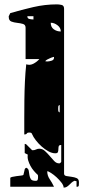

<svg xmlns="http://www.w3.org/2000/svg" viewBox="-20 -847 406 878"><path d="M273 -53Q273 -44 283.5 -42Q294 -40 307 -38.5Q320 -37 330.5 -32.5Q341 -28 341 -13Q341 -8 340.5 0Q340 8 330 7V-18Q329 -19 326 -19Q321 -21 320 -20Q313 -17 307.5 -12Q302 -7 296.5 -1.5Q291 4 285 7.5Q279 11 271 11Q271 1 261 -12Q251 -25 238.5 -36.5Q226 -48 213.5 -56Q201 -64 196 -64Q196 -44 207 -28Q218 -12 227 7H27V-33Q27 -36 35.5 -38Q44 -40 55 -41.5Q66 -43 75.5 -44Q85 -45 87 -47Q87 -47 88 -51Q89 -55 90 -59.5Q91 -64 92 -68Q93 -72 93 -73Q95 -78 100 -80Q110 -76 111.5 -66Q113 -56 114.5 -46Q116 -36 121 -28Q126 -20 143 -20Q151 -20 152.5 -25.5Q154 -31 154 -37Q154 -44 153 -47Q144 -55 135 -65.5Q126 -76 119.5 -88Q113 -100 109 -113Q105 -126 107 -140L93 -147V-189Q96 -189 100 -187L127 -160H130Q138 -160 145 -163.5Q152 -167 160 -167Q174 -167 185.5 -156.5Q197 -146 207.5 -133.5Q218 -121 228 -110.5Q238 -100 250 -100H253Q255 -101 257.5 -103.5Q260 -106 260 -107V-184Q250 -184 248.5 -178Q247 -172 247 -165Q247 -158 245 -152Q243 -146 233 -146Q218 -146 201.5 -155Q185 -164 170 -177.5Q155 -191 143.5 -206Q132 -221 127 -233Q125 -239 121.5 -240Q118 -241 113 -241Q105 -241 102.5 -236.5Q100 -232 91 -232Q91 -265 91 -305.5Q91 -346 91.5 -389Q92 -432 94 -474.5Q96 -517 100 -553Q117 -547 133.5 -556Q150 -565 160 -577H97V-720Q97 -734 85 -737.5Q73 -741 58.5 -742.5Q44 -744 32 -748.5Q20 -753 20 -770V-773L27 -787Q78 -802 132 -814.5Q186 -827 240 -827Q250 -827 261.5 -824.5Q273 -822 273 -807ZM133 -773H105Q105 -762 115 -760Q125 -758 133 -758ZM258 -703Q258 -720 243 -731.5Q228 -743 212 -743Q212 -723 226 -713Q240 -703 258 -703ZM227 -587Q217 -585 209 -581Q202 -578 195.5 -574.5Q189 -571 187 -567Q190 -566 197 -566Q205 -566 216 -569.5Q227 -573 227 -583ZM253 -367Q247 -365 246.5 -359.5Q246 -354 246 -350Q246 -346 246.5 -340.5Q247 -335 253 -333Z"/></svg>

Font: Genkaimincho
Style: Regular
Weight: 800
Designer: Dr. Ken Lunde (project architect, glyph set definition & overall production); Masataka HATTORI \u670D \u90E8 \u6B63 \u8C
Foundry: Adobe Systems Incorporated
Version: Version 1.00